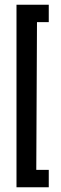

<svg xmlns="http://www.w3.org/2000/svg" viewBox="-20 -759 259 815"><path d="M50 36V-739H187V-665H137L134 -38H187V36Z"/></svg>

Font: Stick No Bills ExtraLight Medium
Style: Regular
Weight: 500
Version: Version 2.000